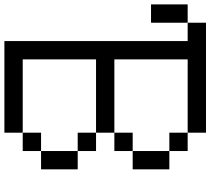

<svg xmlns="http://www.w3.org/2000/svg" viewBox="-62 -895 957 873"><g transform="rotate(90 416.5 -458.5)"><path d="M0 -833.3H83.3V-666.7H0ZM750 -166.7H666.7V-333.3H750ZM750 -583.3H666.7V-750H750ZM166.7 0V-833.3H83.3V-916.7H583.3V-833.3H250V-500H583.3V-416.7H250V-83.3H583.3V0ZM666.7 -166.7V-83.3H583.3V-166.7ZM666.7 -416.7V-333.3H583.3V-416.7ZM666.7 -583.3V-500H583.3V-583.3ZM666.7 -833.3V-750H583.3V-833.3Z"/></g></svg>

Font: Galmuri11 Regular
Style: Regular
Weight: 400
Designer: Minseo Lee (Quiple)
Version: Version 2.356;hotconv 1.1.0;makeotfexe 2.6.0 DEVELOPMENT